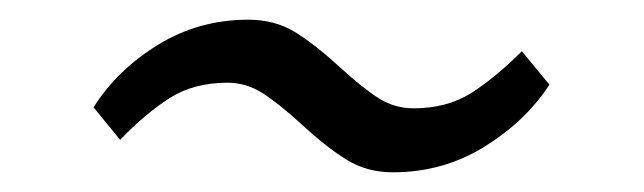

<svg xmlns="http://www.w3.org/2000/svg" viewBox="-20 -531 654 195"><path d="M232 -511Q259 -511 279.5 -498.5Q300 -486 326 -462Q349 -441 365 -431Q381 -421 400 -421Q434 -421 458.5 -436.5Q483 -452 510 -479L538 -445Q514 -408 472 -382Q430 -356 379 -356Q353 -356 332.5 -368.5Q312 -381 286 -405Q263 -426 246.5 -436.5Q230 -447 211 -447Q177 -447 152.5 -431.5Q128 -416 102 -389L75 -422Q99 -460 140.5 -485.5Q182 -511 232 -511Z"/></svg>

Font: Martel UltraLight
Style: Regular
Weight: 250
Designer: Dan Reynolds
Foundry: Dan Reynolds
Version: Version 1.001; ttfautohint (v1.1) -l 5 -r 5 -G 72 -x 0 -D la